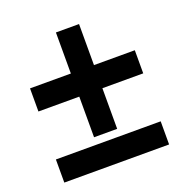

<svg xmlns="http://www.w3.org/2000/svg" viewBox="-115 -730 802 835"><g transform="rotate(-20 285.5 -313.0)"><path d="M232 -329H43V-436H232V-626H339V-436H528V-329H339V-141H232ZM43 -107H528V0H43Z"/></g></svg>

Font: OpenSansMMV
Style: Bold
Weight: 700
Foundry: Ascender Corporation
Version: Version 4.001